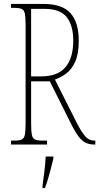

<svg xmlns="http://www.w3.org/2000/svg" viewBox="-20 -734 504 975"><path d="M36 0V-20H54Q79 -20 91 -26Q103 -32 106.5 -51Q110 -70 110 -108V-606Q110 -645 106.5 -663.5Q103 -682 91 -688Q79 -694 54 -694H36V-714H200Q297 -714 338.5 -666.5Q380 -619 380 -528Q380 -461 362 -421Q344 -381 316 -360.5Q288 -340 259 -330L372 -106Q395 -62 413.5 -41Q432 -20 459 -20H464V0H461Q435 0 416.5 -8.5Q398 -17 382 -37Q366 -57 347 -93L233 -321H138V-108Q138 -70 141.5 -51Q145 -32 157 -26Q169 -20 194 -20H219V0ZM189 -346Q273 -346 312.5 -393Q352 -440 352 -528Q352 -604 319 -646.5Q286 -689 206 -689H138V-346ZM196 208Q201 171 205.5 136Q210 101 212 61H251V71Q246 92 239 119.5Q232 147 224 174Q216 201 208 221H196Z"/></svg>

Font: Noto Serif Khmer ExtraCondensed Thin
Style: Regular
Weight: 100
Width: 2
Designer: Danh Hong and the Monotype Design Team
Foundry: Monotype Imaging Inc.
Version: Version 2.004; ttfautohint (v1.8.4.7-5d5b)